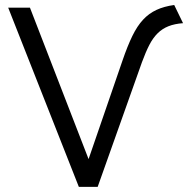

<svg xmlns="http://www.w3.org/2000/svg" viewBox="-20 -730 735 750"><path d="M288 0 12 -700H97L326 -108.5L458.5 -493.5Q478 -550.5 497 -589.5Q516 -628.5 538.8 -653Q561.5 -677.5 591 -691.2Q620.5 -705 660.5 -710.5L695 -639.5Q662 -637 638 -627.5Q614 -618 595.8 -600Q577.5 -582 563.2 -554.2Q549 -526.5 534.5 -487L361.5 0Z"/></svg>

Font: Geologica Roman ExtraLight
Style: Regular
Weight: 250
Designer: Sindre Bremnes, Frode Helland
Foundry: Monokrom Skriftforlag AS
Version: Version 1.010;gftools[0.9.28]